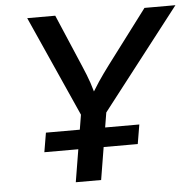

<svg xmlns="http://www.w3.org/2000/svg" viewBox="-52 -781 846 833"><g transform="rotate(-5 371.0 -364.0)"><path d="M244.6 0 292.5 -290 96.7 -727.5H218.8L317.4 -496.1Q333.5 -459 345.5 -424.3Q357.4 -389.6 368.2 -341.8H332.5Q358.9 -390.1 382.6 -425.3Q406.2 -460.4 433.1 -496.1L607.4 -727.5H742.2L402.8 -290L355 0ZM120.1 -141.6 134.3 -225.6H541L526.9 -141.6Z"/></g></svg>

Font: Inter 18pt Medium
Style: Italic
Weight: 500
Italic angle: -9.3988°
Designer: Rasmus Andersson
Foundry: rsms
Version: Version 4.001;git-66647c0bb